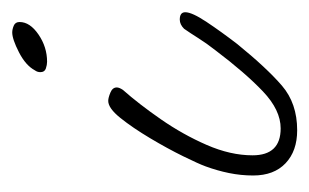

<svg xmlns="http://www.w3.org/2000/svg" viewBox="-116 -389 506 314"><g transform="rotate(-90 137.0 -232.0)"><path d="M193 -408Q188 -408 182 -410Q176 -412 176 -419Q176 -424 179 -428Q187 -443 208.5 -454Q230 -465 241 -465Q246 -465 252 -462.5Q258 -460 258 -453Q258 -436 237.5 -422Q217 -408 193 -408ZM81 1Q47 1 27 -18Q7 -37 7 -71Q7 -91 11 -110.5Q15 -130 22 -149Q26 -160 38.5 -185.5Q51 -211 68 -239.5Q85 -268 101 -288Q117 -308 129 -308Q134 -308 142.5 -304.5Q151 -301 151 -294Q151 -290 147 -284Q124 -258 99 -222Q74 -186 57 -147Q40 -108 40 -72Q40 -26 84 -26Q114 -26 144.5 -55Q175 -84 212 -133Q223 -147 231.5 -160.5Q240 -174 247 -184Q254 -191 262 -191Q274 -191 274 -182Q274 -171 258 -147Q242 -123 222 -97Q183 -49 154 -24Q125 1 81 1Z"/></g></svg>

Font: Ms Madi
Style: Regular
Weight: 400
Designer: Robert E. Leuschke
Foundry: Robert E. Leuschke
Version: Version 1.010; ttfautohint (v1.8.3)